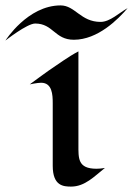

<svg xmlns="http://www.w3.org/2000/svg" viewBox="-104 -681 492 710"><path d="M284 -60C273 -58 263 -57 253 -57C183 -57 186 -96 186 -146V-491C148 -471 112 -444 76 -420C68 -415 6 -369 6 -369C6 -369 34 -375 48 -375C89 -375 91 -331 91 -300V-68C91 7 131 9 159 9C210 9 245 -29 284 -60ZM368 -651C337 -634 303 -600 268 -600C194 -600 174 -661 120 -661C-2 -661 -84 -531 -84 -531C-84 -531 -4 -594 26 -594C93 -594 98 -534 169 -534C258 -534 333 -610 368 -651Z"/></svg>

Font: Fondamento
Style: Regular
Weight: 400
Designer: Astigmatic (AOETI)
Foundry: Astigmatic (AOETI)
Version: Version 1.001